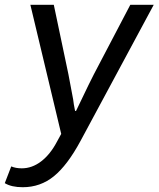

<svg xmlns="http://www.w3.org/2000/svg" viewBox="-61 -556 663 803"><path d="M-41 210 -14 140Q5 148 30 148Q73 148 111 119Q149 90 177 37L195 4L66 -536H164L225 -246L245 -140Q247 -121 253 -92H257L283 -146Q310 -203 332 -246L484 -536H582L276 33Q221 135 164.5 181Q108 227 34 227Q-13 227 -41 210Z"/></svg>

Font: Nebula Sans Medium
Style: Regular
Weight: 500
Italic angle: -9°
Designer: Paul D. Hunt for Adobe (as Source Sans)
Foundry: Nebula Entertainment & Broadcasting LLC
Version: Version 1.010